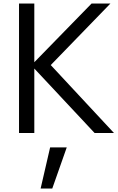

<svg xmlns="http://www.w3.org/2000/svg" viewBox="-20 -748 663 1080"><path d="M87 0V-728H173V-398L495 -728H601L265.5 -382L621 0H512L173 -362.5V0ZM208.5 312.5 262 81H355.5L274 312.5Z"/></svg>

Font: Mooli
Style: Regular
Weight: 400
Designer: Vernon Adams
Foundry: Vernon Adams
Version: Version 1.000; ttfautohint (v1.8.4.7-5d5b);gftools[0.9.33]